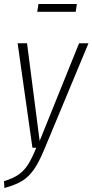

<svg xmlns="http://www.w3.org/2000/svg" viewBox="-34 -738 462 959"><path d="M189 4Q161 72 135 109Q109 146 76 166Q43 186 -12 201L-14 167Q31 153 58 134.5Q85 116 105 85.5Q125 55 147 0H128L54 -522H101L164 -34L361 -522H408ZM344 -679H152L158 -718H350Z"/></svg>

Font: Fira Sans Extra Condensed ExtraLight
Style: Italic
Weight: 275
Width: 3
Italic angle: -8°
Designer: Carrois Corporate & Edenspiekermann AG
Foundry: Carrois Corporate GbR & Edenspiekermann AG
Version: Version 4.203